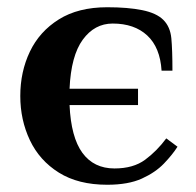

<svg xmlns="http://www.w3.org/2000/svg" viewBox="-20 -500 541 530"><path d="M276 10Q196 10 142.5 -23.5Q89 -57 62.5 -113Q36 -169 36 -235Q36 -302 62.5 -357.5Q89 -413 142.5 -446.5Q196 -480 276 -480Q333 -480 372.5 -472Q412 -464 431 -445Q450 -426 453 -394Q456 -362 456 -305H426Q422 -369 386.5 -402Q351 -435 291 -435Q241 -435 208.5 -390.5Q176 -346 172 -255H361V-210H172Q176 -121 207.5 -78Q239 -35 296 -35Q348 -35 380.5 -59Q413 -83 439 -118L470 -95Q456 -73 432.5 -48.5Q409 -24 371.5 -7Q334 10 276 10Z"/></svg>

Font: El Messiri
Style: Bold
Weight: 700
Designer: Mohamed Gaber
Foundry: Kief Type Foundry
Version: Version 2.020; ttfautohint (v1.8.3)